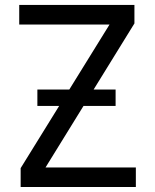

<svg xmlns="http://www.w3.org/2000/svg" viewBox="-20 -747 620 767"><path d="M522.7 -78.1V0H62.5V-75.3L417.6 -649.1H56.8V-727.3H517V-653.4L161.9 -78.1ZM441.8 -389.2V-323.9H129.3V-389.2Z"/></svg>

Font: Inter UI
Style: Regular
Weight: 400
Designer: Rasmus Andersson
Foundry: rsms
Version: Version 2.2